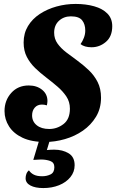

<svg xmlns="http://www.w3.org/2000/svg" viewBox="-20 -700 590 975"><path d="M209 21Q140 21 94.5 -0.5Q49 -22 26 -58Q3 -94 3 -136Q3 -190 37 -228Q71 -266 126 -266Q167 -266 194 -244Q221 -222 221 -187Q221 -182 220 -176Q219 -170 218 -165Q205 -169 193 -169Q170 -169 156.5 -153.5Q143 -138 143 -114Q143 -83 166.5 -64Q190 -45 230 -45Q270 -45 302.5 -70Q335 -95 335 -148Q335 -183 317 -210Q299 -237 271.5 -260.5Q244 -284 214 -307Q185 -329 159 -354Q133 -379 116.5 -410.5Q100 -442 100 -484Q100 -531 122 -567.5Q144 -604 182 -629Q220 -654 267 -667Q314 -680 364 -680Q416 -680 458.5 -668Q501 -656 525.5 -631Q550 -606 550 -567Q550 -515 518 -487.5Q486 -460 445 -460Q409 -460 389 -476Q399 -490 406 -508Q413 -526 413 -545Q413 -577 397 -597Q381 -617 340 -617Q304 -617 279.5 -594.5Q255 -572 255 -534Q255 -503 272 -479Q289 -455 316.5 -434Q344 -413 373 -392Q403 -370 430.5 -344Q458 -318 475.5 -284Q493 -250 493 -204Q493 -149 467.5 -107Q442 -65 401 -36.5Q360 -8 309.5 6.5Q259 21 209 21ZM200 255Q159 255 134.5 242Q110 229 110 205Q110 194 114 183Q118 172 127 165Q136 179 152 187Q168 195 194 195Q218 195 237 185.5Q256 176 256 149Q256 125 235 117.5Q214 110 188 110Q177 110 168 111Q159 112 149 112L186 -11H240L218 62Q225 61 236 60.5Q247 60 255 60Q298 60 328.5 78.5Q359 97 359 139Q359 173 337.5 199.5Q316 226 280 240.5Q244 255 200 255Z"/></svg>

Font: Sansita Swashed SemiBold
Style: Regular
Weight: 600
Designer: Pablo Cosgaya
Foundry: Omnibus-Type
Version: Version 1.003; ttfautohint (v1.8.3)